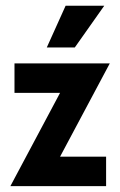

<svg xmlns="http://www.w3.org/2000/svg" viewBox="-20 -632 408 652"><path d="M138.9 -470.8H234L334 -612.5H202.8ZM15.3 0H340.3V-100H184L352.8 -416.7H29.2V-316.7H184Z"/></svg>

Font: Afacad
Style: Bold
Weight: 700
Designer: Kristian Moeller
Foundry: Dicotype
Version: Version 1.000